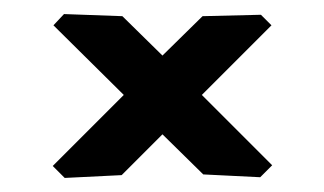

<svg xmlns="http://www.w3.org/2000/svg" viewBox="-20 -435 461 273"><path d="M268 -412 351 -414 366 -399 267 -300 367 -200 350 -183 269 -187 211 -244 153 -186 72 -182 55 -199 156 -300 56 -399 71 -415 154 -412 211 -356Z"/></svg>

Font: Pirata One
Style: Regular
Weight: 400
Designer: Rodrigo Fuenzalida, Nicolas Massi
Foundry: Rodrigo Fuenzalida, Nicolas Massi
Version: Version 1.001